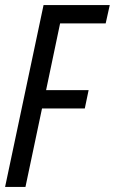

<svg xmlns="http://www.w3.org/2000/svg" viewBox="-20 -734 451 754"><path d="M0 0H80L145 -308H313L328 -380H161L216 -642H395L411 -714H151Z"/></svg>

Font: Noto Sans ExtraCondensed
Style: Italic
Weight: 400
Width: 2
Italic angle: -12°
Designer: Monotype Design Team
Foundry: Monotype Imaging Inc.
Version: Version 2.013